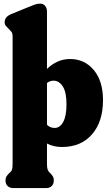

<svg xmlns="http://www.w3.org/2000/svg" viewBox="-20 -774 589 1028"><path d="M231.5 -712.5V-405Q258 -430.5 288.5 -444.2Q319 -458 355 -458Q433 -458 482.2 -399Q531.5 -340 531.5 -238Q531.5 -122.5 472.8 -54.8Q414 13 312 13Q266.5 13 231.5 -5.5V100Q231.5 123.5 234.5 132.2Q237.5 141 242.5 146.5L247 151Q256.5 160.5 262.2 169.2Q268 178 268 192.5Q268 211 257 222Q246 233 227 233H51.5Q32 233 20.8 222Q9.5 211 9.5 192.5Q9.5 178 15.8 169Q22 160 31.5 151L36.5 146.5Q42 142 44.8 132.8Q47.5 123.5 47.5 100V-574.5Q47.5 -596 42.2 -602.5Q37 -609 30.5 -615.5L26.5 -619.5Q18.5 -628 11.8 -635Q5 -642 5 -655Q5 -684 40 -698.5L133 -736.5Q153.5 -745 166.8 -749.8Q180 -754.5 195.5 -754.5Q212 -754.5 221.8 -742.5Q231.5 -730.5 231.5 -712.5ZM267 -342Q247 -342 231.5 -329.5V-106Q241 -96.5 251.2 -92.8Q261.5 -89 272.5 -89Q301 -89 318.5 -121.2Q336 -153.5 336 -215.5Q336 -281 316 -311.5Q296 -342 267 -342Z"/></svg>

Font: Fraunces 144pt SuperSoft Black
Style: Regular
Weight: 900
Version: Version 1.000;[b76b70a41]